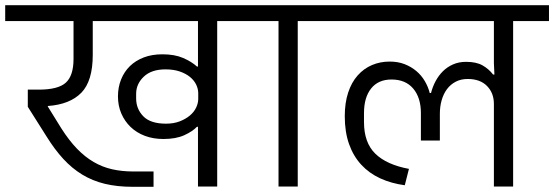

<svg xmlns="http://www.w3.org/2000/svg" viewBox="-40 -718 2133 739"><path d="M471 1Q411 1 363.5 -10.5Q316 -22 276.5 -46Q237 -70 203.5 -106.5Q170 -143 139 -193L67 -307V-373H109Q184 -373 213.5 -400Q243 -427 243 -491V-637H-20V-698H934V-637H796V0H722V-230H718Q701 -212 669 -197.5Q637 -183 589 -183Q550 -183 518 -195Q486 -207 463 -229Q440 -251 427 -281Q414 -311 414 -347Q414 -382 426 -412Q438 -442 460 -463.5Q482 -485 513.5 -497Q545 -509 585 -509Q632 -509 664.5 -495Q697 -481 718 -462H722V-637H317V-507Q317 -406 273 -361Q229 -316 144 -310V-308L196 -224Q226 -177 256.5 -145.5Q287 -114 320.5 -94.5Q354 -75 391.5 -66.5Q429 -58 473 -58H551V1ZM599 -242Q629 -242 652 -251Q675 -260 691 -273.5Q707 -287 715 -304Q723 -321 723 -337V-359Q723 -376 715 -392.5Q707 -409 691 -422Q675 -435 651.5 -443Q628 -451 597 -451Q543 -451 513.5 -423Q484 -395 484 -357V-339Q484 -299 511.5 -270.5Q539 -242 599 -242Z M1032 -637H894V-698H1244V-637H1106V0H1032Z M1861 -318Q1861 -360 1834.5 -387Q1808 -414 1760 -414Q1734 -414 1714 -403.5Q1694 -393 1680.5 -375Q1667 -357 1660 -332.5Q1653 -308 1653 -280V-177H1580V-283Q1580 -342 1550.5 -377Q1521 -412 1467 -412Q1416 -412 1388.5 -377.5Q1361 -343 1361 -283V-248Q1361 -169 1404.5 -126.5Q1448 -84 1534 -68L1518 -5Q1466 -12 1423.5 -31.5Q1381 -51 1350.5 -84Q1320 -117 1303.5 -163.5Q1287 -210 1287 -271Q1287 -322 1300 -361.5Q1313 -401 1336.5 -427.5Q1360 -454 1391.5 -467.5Q1423 -481 1460 -481Q1492 -481 1517.5 -471Q1543 -461 1562.5 -444.5Q1582 -428 1595 -406Q1608 -384 1614 -360H1619Q1625 -384 1636.5 -405.5Q1648 -427 1664.5 -443.5Q1681 -460 1703.5 -470Q1726 -480 1754 -480Q1793 -480 1817 -466.5Q1841 -453 1858 -431H1863L1861 -475V-637H1204V-698H2073V-637H1935V0H1861Z"/></svg>

Font: IBM Plex Sans Devanagari
Style: Regular
Weight: 400
Designer: Mike Abbink, Paul van der Laan, Pieter van Rosmalen, Erin McLaughlin
Foundry: Bold Monday
Version: Version 1.1